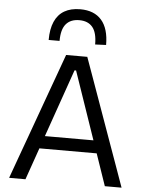

<svg xmlns="http://www.w3.org/2000/svg" viewBox="-63 -1025 816 1075"><g transform="rotate(5 345.0 -487.5)"><path d="M29.4 0Q50.3 -57.7 73.1 -121.1Q96 -184.5 116.9 -241.7L205.3 -486.4Q229.2 -552.3 248.5 -605.6Q267.8 -659 287.3 -713H406.3Q426.1 -657.8 445.1 -604.8Q464 -551.8 487.6 -486L575.3 -240.6Q596.4 -181.6 618.8 -119.3Q641.2 -57 661.3 0H567.3Q546 -62.5 523.2 -128.6Q500.5 -194.8 480.3 -253.4L350.5 -631.3H341.8L210.9 -257Q189.5 -195.9 166.4 -129.2Q143.3 -62.6 121.2 0ZM161.6 -179.2 169.3 -250.2H530.6L536.9 -179.2ZM444.1 -785.7Q444.1 -852.6 418.6 -883.1Q393.1 -913.6 344.5 -913.6Q295.4 -913.6 269.7 -883.4Q243.9 -853.2 243.9 -788.3H182.6Q182.6 -849.8 200.9 -891.4Q219.2 -933 255.3 -954Q291.4 -975 344.5 -975Q422.7 -975 464 -927.8Q505.4 -880.5 505.4 -788.3Z"/></g></svg>

Font: Commissioner Thin
Style: Regular
Weight: 100
Designer: Kostas Bartsokas
Foundry: Kostas Bartsokas
Version: Version 1.001;gftools[0.9.23]